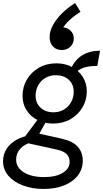

<svg xmlns="http://www.w3.org/2000/svg" viewBox="-48 -955 677 1261"><path d="M238 286Q163 286 102.8 263.2Q42.5 240.5 7.2 199.5Q-28 158.5 -28 103.5Q-28 59.5 -5 23.2Q18 -13 60.8 -37Q103.5 -61 163 -68.5L165 -23Q113.5 -9 85.8 21.2Q58 51.5 58 93Q58 145.5 108.5 176.8Q159 208 241 208Q319.5 208 364.5 180Q409.5 152 409.5 108.5Q409.5 77.5 390.2 57.5Q371 37.5 323.5 27L95.5 -23V-30.5L205.5 -178L259 -164.5L210 -77L352 -45.5Q431 -28 463.2 9.2Q495.5 46.5 495.5 100Q495.5 156.5 462.5 198.5Q429.5 240.5 371.2 263.2Q313 286 238 286ZM300.5 -143.5Q243 -143.5 197.5 -167Q152 -190.5 126 -231.8Q100 -273 100 -325Q100 -384 128.5 -432.5Q157 -481 207.2 -510Q257.5 -539 322.5 -539Q379.5 -539 424.5 -515Q469.5 -491 495.8 -449.5Q522 -408 522 -356Q522 -297 493.2 -248.8Q464.5 -200.5 414.5 -172Q364.5 -143.5 300.5 -143.5ZM302.5 -217.5Q341.5 -217.5 371.5 -235.2Q401.5 -253 418.8 -283.5Q436 -314 436 -353Q436 -401 403.8 -431Q371.5 -461 319.5 -461Q280 -461 250 -443.2Q220 -425.5 203 -395Q186 -364.5 186 -326Q186 -278 218.5 -247.8Q251 -217.5 302.5 -217.5ZM453.5 -483 418 -504.5Q446 -565 494.5 -593.5Q543 -622 609 -622L591 -522Q543.5 -522 511.8 -513.5Q480 -505 453.5 -483ZM445.5 -935 480.5 -877.5Q441.5 -853 410.2 -824.5Q379 -796 356.5 -759.5V-777Q392 -775 414.2 -754.8Q436.5 -734.5 436.5 -702Q436.5 -670 414 -648.2Q391.5 -626.5 358 -626.5Q322 -626.5 300 -649.5Q278 -672.5 278 -711.5Q278 -750 299.8 -790Q321.5 -830 359.2 -867.5Q397 -905 445.5 -935Z"/></svg>

Font: Google Sans Code
Style: Italic
Weight: 400
Italic angle: -10°
Monospace: yes
Designer: Google Sans Code Authors
Foundry: Google LLC
Version: Version 6.000